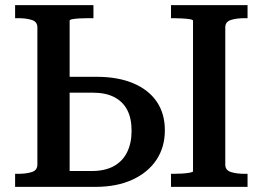

<svg xmlns="http://www.w3.org/2000/svg" viewBox="-20 -730 1026 750"><path d="M734 -61V-649Q734 -653 721.5 -655Q709 -657 691 -658Q673 -659 656 -659H648V-710H947V-659H936Q904 -659 882 -652Q860 -645 860 -623V-87Q860 -65 882 -58Q904 -51 936 -51H947V0H648V-51H656Q673 -51 691 -52Q709 -53 721.5 -55.5Q734 -58 734 -61ZM352 0H39V-51H50Q83 -51 104.5 -58Q126 -65 126 -87V-623Q126 -645 104.5 -652Q83 -659 50 -659H39V-710H345V-659H322Q306 -659 289.5 -658Q273 -657 262.5 -655Q252 -653 252 -649V-62H338Q390 -62 424.5 -81Q459 -100 476.5 -135.5Q494 -171 494 -219Q494 -268 477 -300.5Q460 -333 426.5 -350.5Q393 -368 342 -368H220V-430H357Q441 -430 501 -404.5Q561 -379 592.5 -332.5Q624 -286 624 -221Q624 -155 591 -105.5Q558 -56 497 -28Q436 0 352 0Z"/></svg>

Font: Roboto Serif 36pt Medium
Style: Regular
Weight: 500
Designer: Greg Gazdowicz
Foundry: Commercial Type
Version: Version 1.008